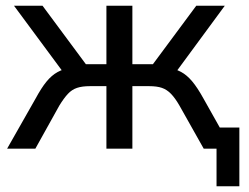

<svg xmlns="http://www.w3.org/2000/svg" viewBox="-20 -521 873 673"><path d="M739 132V0H704V-74H819V132ZM5 0 105 -176Q125 -213 143 -235Q161 -257 182 -268.5Q203 -280 231 -284L211 -255L29 -501H129L281 -296H353V-501H444V-296H516L668 -501H768L587 -255L566 -284Q594 -280 614.5 -269Q635 -258 653.5 -236Q672 -214 693 -176L792 0H694L609 -151Q594 -177 579.5 -192Q565 -207 547.5 -213Q530 -219 503 -219H444V0H353V-219H295Q268 -219 250 -213Q232 -207 218 -192Q204 -177 188 -151L104 0Z"/></svg>

Font: Nunitoga
Style: Medium
Weight: 500
Designer: Vernon Adams
Foundry: Vernon Adams
Version: Version 1.0